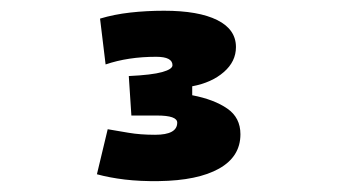

<svg xmlns="http://www.w3.org/2000/svg" viewBox="-20 -723 626 356"><path d="M274.4 -387.2Q240.2 -386.7 211.4 -390.1Q182.6 -393.6 159.7 -399.9L179.7 -483.4Q196.8 -480.5 218.5 -476.8Q240.2 -473.1 267.6 -473.1Q308.6 -473.1 308.6 -495.6Q308.6 -508.8 271 -508.8H223.6L218.8 -582Q261.7 -584 280.8 -589.4Q299.8 -594.7 299.8 -602.1Q299.8 -617.7 269.5 -617.7Q217.3 -617.7 175.8 -603.5L165.5 -688.5Q191.4 -696.3 221.4 -699.7Q251.5 -703.1 284.2 -703.1Q348.1 -703.1 382.8 -685.8Q417.5 -668.5 417.5 -635.7Q417.5 -608.9 395 -589.4Q372.6 -569.8 336.4 -563V-546.4Q377 -538.6 401.4 -521.7Q425.8 -504.9 425.8 -474.1Q425.8 -432.6 386.2 -410.4Q346.7 -388.2 274.4 -387.2Z"/></svg>

Font: CaskaydiaMono NF
Style: Bold
Weight: 700
Designer: Aaron Bell
Foundry: Saja Typeworks
Version: Version 2111.001; ttfautohint (v1.8.4);Nerd Fonts 3.1.1